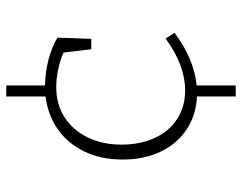

<svg xmlns="http://www.w3.org/2000/svg" viewBox="-102 -672 793 630"><g transform="rotate(-90 295.0 -356.5)"><path d="M503 -181Q420 -118 330 -108V20H294V-107Q233 -110 186 -141Q139 -172 113 -226Q87 -280 87 -351Q87 -423 114 -478Q141 -533 188 -565Q235 -597 294 -604V-733H330V-606Q422 -603 487 -565L483 -454H449L438 -545Q411 -557 381 -563Q351 -569 325 -569Q268 -569 225.5 -541.5Q183 -514 159.5 -465.5Q136 -417 136 -355Q136 -293 158 -245.5Q180 -198 220.5 -172Q261 -146 314 -146Q396 -146 484 -210Z"/></g></svg>

Font: Bitter Pro Light
Style: Regular
Weight: 300
Designer: Sol Matas, and Bitter project Authors
Foundry: Sol Matas
Version: Version 1.010